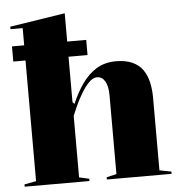

<svg xmlns="http://www.w3.org/2000/svg" viewBox="-53 -795 794 845"><g transform="rotate(-5 344.0 -372.5)"><path d="M20 -620H348V-553H20ZM671 -10V0H385V-10L429 -20V-367Q429 -409 416 -430.5Q403 -452 381 -452Q362 -452 344 -433Q326 -414 310 -387Q294 -360 282 -333.5Q270 -307 264 -292V-20L308 -10V0H22V-10L74 -20V-696H20V-707L264 -745V-352L272 -344Q293 -393 320.5 -432Q348 -471 384.5 -493Q421 -515 470 -515Q513 -515 542.5 -501.5Q572 -488 588.5 -464Q605 -440 612 -408.5Q619 -377 619 -340V-20Z"/></g></svg>

Font: Kalnia SemiBold
Style: Regular
Weight: 600
Designer: Frida Medrano
Foundry: Frida Medrano
Version: Version 1.105